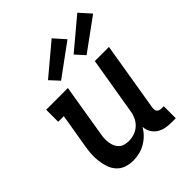

<svg xmlns="http://www.w3.org/2000/svg" viewBox="-215 -901 1038 1038"><g transform="rotate(-45 304.0 -382.0)"><path d="M200 8Q172 8 147 -0.5Q122 -9 104.5 -28Q87 -47 78.5 -71.5Q70 -96 66.5 -122.5Q63 -149 64.5 -176.5Q66 -204 71 -232L104 -428H61V-520H227L177 -217Q174 -201 173.5 -185Q173 -169 175.5 -154Q178 -139 184 -125.5Q190 -112 201 -102Q212 -92 227 -88Q242 -84 258 -84Q279 -84 300.5 -91Q322 -98 339 -113.5Q356 -129 365.5 -149.5Q375 -170 378 -191L433 -520H541L475 -122Q474 -114 474.5 -107Q475 -100 479.5 -94.5Q484 -89 491.5 -86.5Q499 -84 506 -84H524V8H490Q467 8 445 3.5Q423 -1 405 -13Q387 -25 376 -44Q365 -63 364 -86Q351 -64 333 -46Q315 -28 293 -15.5Q271 -3 247 2.5Q223 8 200 8ZM424 -574 377 -626 551 -772 608 -708ZM229 -574 181 -626 355 -772 412 -708Z"/></g></svg>

Font: Iosevka Etoile Semibold
Style: Italic
Weight: 600
Italic angle: -9°
Designer: Belleve Invis
Foundry: Belleve Invis
Version: Version 22.1.2; ttfautohint (v1.8.4)